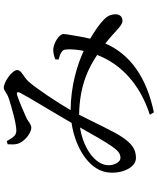

<svg xmlns="http://www.w3.org/2000/svg" viewBox="73 -862 853 1040"><g transform="rotate(-90 500.0 -342.5)"><path d="M698 -470 697 -452C714 -448 725 -444 736 -437C749 -429 751 -422 752 -405C753 -384 751 -352 744 -316C666 -352 554 -386 423 -387C465 -460 543 -576 577 -614C602 -642 640 -653 640 -676C640 -704 575 -749 545 -749C528 -749 520 -733 484 -721C446 -709 352 -681 312 -681C282 -681 272 -705 255 -733L238 -728C237 -711 236 -688 241 -673C249 -643 294 -600 328 -600C346 -600 362 -617 378 -625C413 -641 470 -666 505 -677C519 -681 525 -676 516 -659C494 -616 403 -468 354 -382C229 -364 105 -294 87 -194C74 -121 107 -33 164 -33C213 -33 243 -58 277 -108C304 -146 355 -257 398 -341C556 -339 654 -289 722 -243C671 -111 560 -10 398 42L411 64C597 25 724 -61 784 -199C851 -147 879 -106 907 -106C931 -106 941 -123 942 -141C942 -168 934 -187 913 -207C890 -230 854 -255 810 -281C818 -316 824 -350 827 -369C830 -392 835 -409 835 -426C835 -448 791 -477 755 -481C736 -482 715 -477 698 -470ZM329 -336C294 -273 249 -194 225 -161C203 -131 189 -117 164 -117C138 -117 117 -162 127 -202C142 -264 225 -320 329 -336Z"/></g></svg>

Font: Noto Serif JP Medium
Style: Regular
Weight: 500
Designer: Ryoko NISHIZUKA 西塚涼子 (kana & ideographs); Frank Grießhammer (Latin, Greek & Cyrillic); Wenlong ZHANG 张文龙 (bopomofo); San
Foundry: Adobe
Version: Version 2.001;hotconv 1.1.0;makeotfexe 2.6.0